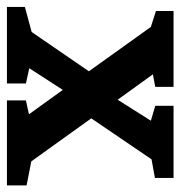

<svg xmlns="http://www.w3.org/2000/svg" viewBox="-16 -530 532 567"><g transform="rotate(90 250.5 -246.0)"><path d="M-13 0V-53L61 -73L177 -242L46 -425L-1 -440V-492H223V-438L186 -431L261 -327L323 -425L279 -438V-492H492V-437L437 -427L316 -249L443 -72L514 -58V0H263V-56L304 -65L232 -165L168 -66L213 -56V0Z"/></g></svg>

Font: Manuale
Style: Bold
Weight: 700
Version: Version 1.002